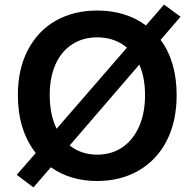

<svg xmlns="http://www.w3.org/2000/svg" viewBox="-20 -777 853 838"><path d="M53 -14 136 -109Q58 -209 58 -362Q58 -476 102 -559.5Q146 -643 224 -687Q302 -731 404 -731Q529 -731 617 -666L696 -757L768 -704L681 -603Q751 -508 751 -362Q751 -247 707.5 -162.5Q664 -78 585 -32.5Q506 13 404 13Q287 13 202 -47L126 41ZM613 -362Q613 -439 588 -495L284 -142Q335 -102 404 -102Q467 -102 514 -134Q561 -166 587 -224.5Q613 -283 613 -362ZM227 -215 534 -569Q481 -614 404 -614Q342 -614 295 -583.5Q248 -553 222.5 -496.5Q197 -440 197 -362Q197 -277 227 -215Z"/></svg>

Font: Nebula Sans Semibold
Style: Regular
Weight: 600
Designer: Paul D. Hunt for Adobe (as Source Sans)
Foundry: Nebula Entertainment & Broadcasting LLC
Version: Version 1.010